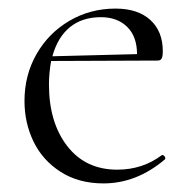

<svg xmlns="http://www.w3.org/2000/svg" viewBox="-20 -415 445 447"><path d="M358 -54Q361 -54 363.5 -50.5Q366 -47 364 -44Q298 12 221 12Q163 12 121 -15Q79 -42 58 -85.5Q37 -129 37 -180Q37 -240 65 -289Q93 -338 141.5 -366.5Q190 -395 249 -395Q301 -395 330 -368.5Q359 -342 359 -296Q359 -284 356.5 -279Q354 -274 347 -274L99 -273Q94 -245 94 -218Q94 -130 136.5 -75Q179 -20 253 -20Q312 -20 357 -54ZM102 -284 299 -289Q299 -330 276 -352.5Q253 -375 215 -375Q171 -375 142.5 -351.5Q114 -328 102 -284Z"/></svg>

Font: Cormorant Infant Light
Style: Regular
Weight: 300
Designer: Christian Thalmann (Catharsis Fonts)
Version: Version 3.000